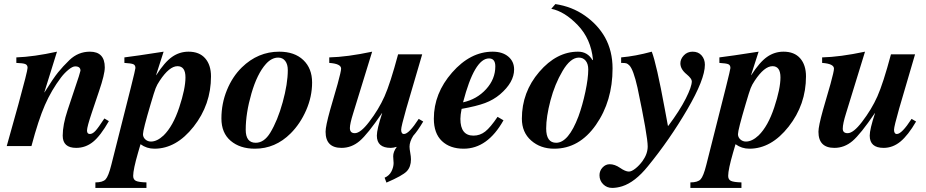

<svg xmlns="http://www.w3.org/2000/svg" viewBox="-20 -715 4535 940"><path d="M491 -135 513 -122Q472 -50 435.5 -20.5Q399 9 353 9Q287 9 287 -51Q287 -104 311 -176L366 -341Q374 -368 374 -369Q374 -390 348 -390Q335 -390 315 -373.5Q295 -357 279 -336Q232 -274 200 -201Q168 -128 134 0H13L70 -204Q115 -368 115 -383Q115 -397 103.5 -401.5Q92 -406 60 -407V-434Q145 -437 259 -462L197 -263H198Q241 -332 264.5 -361Q288 -390 320 -421Q363 -462 420 -462Q493 -462 493 -385Q493 -351 465 -269L430 -165Q406 -94 406 -76Q406 -59 420 -59Q433 -59 447 -74Q461 -89 491 -135Z M744 -347H745Q786 -411 822.5 -436.5Q859 -462 903 -462Q956 -462 984.5 -429.5Q1013 -397 1013 -341Q1013 -203 928 -95Q843 13 736 13Q698 13 668 -9L656 32Q632 115 632 146Q632 164 645.5 170.5Q659 177 697 178V205H447V178Q483 178 497 163Q511 148 525 92L621 -288Q643 -376 643 -382Q643 -396 633 -400.5Q623 -405 589 -407V-434Q640 -440 781 -462ZM849 -391Q809 -391 762 -320Q749 -301 742 -283Q735 -265 718 -207Q680 -79 680 -58Q680 -43 691.5 -32.5Q703 -22 719 -22Q749 -22 781 -52Q827 -97 857.5 -189Q888 -281 888 -336Q888 -391 849 -391Z M1403 -62Q1328 13 1228 13Q1155 13 1109.5 -25.5Q1064 -64 1064 -135Q1064 -208 1091 -274Q1118 -340 1164 -385Q1243 -462 1347 -462Q1422 -462 1465 -421Q1508 -380 1508 -311Q1508 -242 1479 -175.5Q1450 -109 1403 -62ZM1389 -372Q1389 -400 1376.5 -416.5Q1364 -433 1342 -433Q1310 -433 1282 -402Q1239 -354 1211 -257.5Q1183 -161 1183 -80Q1183 -16 1232 -16Q1273 -16 1303 -65Q1339 -124 1364 -214.5Q1389 -305 1389 -372Z M2030 -133 2052 -120Q2024 -73 2003 -50Q1985 -21 1985 3Q1985 14 1988.5 33Q1992 52 1992 65Q1992 102 1971.5 123.5Q1951 145 1872 179L1863 155Q1886 145 1896.5 124Q1907 103 1907 83Q1907 82 1906 67.5Q1905 53 1905 50Q1905 28 1922 5L1921 4Q1906 9 1893 9Q1825 9 1825 -51Q1825 -82 1851 -161H1850Q1780 -58 1740.5 -24.5Q1701 9 1652 9Q1574 9 1574 -70Q1574 -97 1596 -176L1633 -304Q1650 -366 1650 -379Q1650 -403 1592 -407V-434Q1679 -436 1802 -462L1709 -160Q1693 -109 1693 -88Q1693 -63 1717 -63Q1745 -63 1787 -118Q1834 -179 1862.5 -243Q1891 -307 1929 -449H2047L1969 -183Q1944 -95 1944 -80Q1944 -59 1958 -59Q1982 -59 2030 -133Z M2416 -143 2445 -126Q2367 13 2250 13Q2183 13 2143.5 -24.5Q2104 -62 2104 -134Q2104 -258 2193.5 -360Q2283 -462 2392 -462Q2440 -462 2468.5 -438Q2497 -414 2497 -375Q2497 -312 2428 -253Q2396 -226 2354.5 -210.5Q2313 -195 2240 -182Q2234 -152 2234 -133Q2234 -51 2298 -51Q2330 -51 2355.5 -71Q2381 -91 2416 -143ZM2405 -390Q2405 -429 2374 -429Q2303 -429 2247 -214Q2315 -229 2360 -278.5Q2405 -328 2405 -390Z M2679 -672 2699 -695Q2780 -683 2843.5 -638.5Q2907 -594 2942 -532Q2979 -465 2979 -380Q2979 -220 2897.5 -103.5Q2816 13 2693 13Q2626 13 2580.5 -27Q2535 -67 2535 -134Q2535 -264 2620 -363Q2705 -462 2810 -462Q2857 -462 2881 -420L2883 -424Q2873 -525 2808.5 -592Q2744 -659 2679 -672ZM2860 -375Q2860 -402 2847.5 -417.5Q2835 -433 2814 -433Q2773 -433 2734.5 -368Q2696 -303 2675 -223Q2654 -143 2654 -86Q2654 -16 2703 -16Q2763 -16 2812 -145Q2832 -200 2846 -266Q2860 -332 2860 -375Z M3250 -99H3252Q3308 -174 3337.5 -232.5Q3367 -291 3367 -317Q3367 -330 3342 -351Q3311 -376 3311 -405Q3311 -426 3328 -444Q3345 -462 3371 -462Q3399 -462 3415 -443.5Q3431 -425 3431 -398Q3431 -327 3345 -179.5Q3259 -32 3152 99Q3089 177 3026 197Q3000 205 2977 205Q2951 205 2933 187Q2915 169 2915 143Q2915 121 2930 105Q2945 89 2965 89Q2990 89 3016 107Q3042 125 3059 125Q3072 125 3091 110Q3110 95 3126 73Q3151 38 3151 2Q3151 -48 3101 -286Q3081 -375 3061 -395Q3053 -403 3046.5 -405Q3040 -407 3021 -407V-434Q3090 -440 3171 -462Q3194 -403 3235 -180Z M3657 -347H3658Q3699 -411 3735.5 -436.5Q3772 -462 3816 -462Q3869 -462 3897.5 -429.5Q3926 -397 3926 -341Q3926 -203 3841 -95Q3756 13 3649 13Q3611 13 3581 -9L3569 32Q3545 115 3545 146Q3545 164 3558.5 170.5Q3572 177 3610 178V205H3360V178Q3396 178 3410 163Q3424 148 3438 92L3534 -288Q3556 -376 3556 -382Q3556 -396 3546 -400.5Q3536 -405 3502 -407V-434Q3553 -440 3694 -462ZM3762 -391Q3722 -391 3675 -320Q3662 -301 3655 -283Q3648 -265 3631 -207Q3593 -79 3593 -58Q3593 -43 3604.5 -32.5Q3616 -22 3632 -22Q3662 -22 3694 -52Q3740 -97 3770.5 -189Q3801 -281 3801 -336Q3801 -391 3762 -391Z M4443 -133 4465 -120Q4426 -53 4388.5 -22Q4351 9 4306 9Q4238 9 4238 -51Q4238 -82 4264 -161H4263Q4193 -58 4153.5 -24.5Q4114 9 4065 9Q3987 9 3987 -70Q3987 -97 4009 -176L4046 -304Q4063 -366 4063 -379Q4063 -403 4005 -407V-434Q4092 -436 4215 -462L4122 -160Q4106 -109 4106 -85Q4106 -63 4130 -63Q4158 -63 4200 -118Q4247 -179 4275.5 -243Q4304 -307 4342 -449H4460L4382 -183Q4357 -95 4357 -80Q4357 -59 4371 -59Q4395 -59 4443 -133Z"/></svg>

Font: STIX MathJax Alphabets
Style: Bold Italic
Weight: 700
Italic angle: -16.33°
Designer: MicroPress Inc., with final additions and corrections provided by Coen Hoffman, Elsevier (retired)
Version: Version 1.1.1